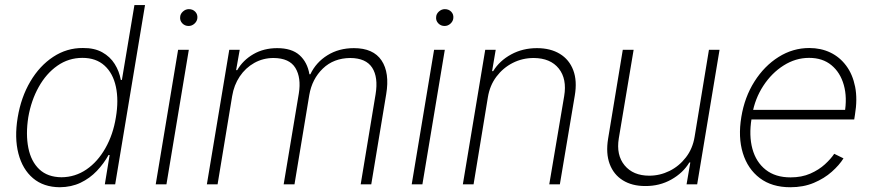

<svg xmlns="http://www.w3.org/2000/svg" viewBox="-20 -748 3536 779"><path d="M222.7 11.7Q156.7 11.2 114 -24.9Q71.3 -61 54.7 -125Q38.1 -189 51.8 -271.5Q65.4 -353.5 103 -417.2Q140.6 -481 195.8 -517.3Q251 -553.7 316.4 -553.2Q362.8 -553.7 394.8 -535.9Q426.8 -518.1 445.3 -488.5Q463.9 -459 470.2 -423.8H474.6L525.4 -727.5H568.4L447.3 0H405.3L424.8 -119.1H420.4Q401.4 -84.5 372.8 -54.4Q344.2 -24.4 306.9 -6.6Q269.5 11.2 222.7 11.7ZM229.5 -28.8Q285.2 -29.3 330.8 -60.5Q376.5 -91.8 407.7 -147Q439 -202.1 450.2 -272Q461.9 -341.3 450.2 -396Q438.5 -450.7 404.1 -481.9Q369.6 -513.2 314.5 -513.2Q258.3 -513.2 212.9 -481.4Q167.5 -449.7 137 -395Q106.4 -340.3 94.7 -272Q84 -203.1 95 -147.9Q106 -92.8 139.6 -61Q173.3 -29.3 229.5 -28.8Z M611.8 0 702.6 -545.9H746.1L655.3 0ZM745.1 -642.6Q730 -642.6 719.7 -653.3Q709.5 -664.1 710.9 -678.7Q711.4 -691.4 722.2 -701.2Q732.9 -710.9 746.1 -710.9Q762.2 -710.9 772.2 -700.4Q782.2 -689.9 780.8 -674.8Q779.8 -662.1 769.3 -652.3Q758.8 -642.6 745.1 -642.6Z M819.3 0 910.2 -545.9H952.6L938 -463.4H942.4Q965.8 -503.9 1008.1 -528.3Q1050.3 -552.7 1104.5 -552.7Q1163.6 -552.7 1195.3 -524.2Q1227.1 -495.6 1235.4 -446.8H1239.3Q1262.2 -495.1 1308.6 -523.9Q1355 -552.7 1416 -552.7Q1494.6 -552.7 1528.1 -502.7Q1561.5 -452.6 1546.9 -365.7L1486.3 0H1443.4L1503.9 -365.7Q1515.1 -434.6 1490 -473.4Q1464.8 -512.2 1401.4 -512.7Q1334 -512.2 1290 -470Q1246.1 -427.7 1234.9 -362.8L1174.8 0H1130.9L1192.4 -368.7Q1202.6 -432.6 1178.5 -472.4Q1154.3 -512.2 1089.8 -512.7Q1047.4 -512.7 1011.7 -492.7Q976.1 -472.7 952.6 -437.7Q929.2 -402.8 921.9 -357.9L862.8 0Z M1650.4 0 1741.2 -545.9H1784.7L1693.8 0ZM1783.7 -642.6Q1768.6 -642.6 1758.3 -653.3Q1748 -664.1 1749.5 -678.7Q1750 -691.4 1760.7 -701.2Q1771.5 -710.9 1784.7 -710.9Q1800.8 -710.9 1810.8 -700.4Q1820.8 -689.9 1819.3 -674.8Q1818.4 -662.1 1807.9 -652.3Q1797.4 -642.6 1783.7 -642.6Z M1959.5 -353.5 1901.4 0H1857.9L1948.7 -545.9H1991.2L1976.6 -459.5H1981Q2006.8 -501.5 2053.7 -527.1Q2100.6 -552.7 2158.7 -552.7Q2213.4 -552.7 2251.5 -529.5Q2289.6 -506.3 2305.9 -463.1Q2322.3 -419.9 2312 -359.9L2251.5 0H2208.5L2269 -357.9Q2280.8 -427.7 2247.1 -470Q2213.4 -512.2 2145.5 -512.7Q2099.6 -512.7 2060.3 -492.7Q2021 -472.7 1994.1 -437Q1967.3 -401.4 1959.5 -353.5Z M2798.3 -193.4 2856.4 -545.9H2899.4L2808.6 0H2765.6L2780.8 -88.9H2776.9Q2751.5 -46.4 2703.6 -19.5Q2655.8 7.3 2597.7 6.8Q2544.4 6.8 2507.1 -16.4Q2469.7 -39.6 2453.6 -82.8Q2437.5 -126 2447.3 -185.5L2506.8 -545.9H2550.8L2490.7 -187Q2479.5 -119.1 2514.2 -77.1Q2548.8 -35.2 2614.3 -35.2Q2657.2 -35.2 2696.3 -54.4Q2735.4 -73.7 2762.9 -109.4Q2790.5 -145 2798.3 -193.4Z M3186.5 11.7Q3111.8 11.7 3062.7 -25.4Q3013.7 -62.5 2993.9 -127Q2974.1 -191.4 2987.8 -273.4Q3001 -354 3041 -417.2Q3081.1 -480.5 3138.9 -516.8Q3196.8 -553.2 3263.7 -553.2Q3310.5 -553.2 3348.9 -534.9Q3387.2 -516.6 3413.3 -481.4Q3439.5 -446.3 3449.5 -396Q3459.5 -345.7 3448.7 -281.7L3445.8 -263.2H3013.7L3020 -302.2H3429.2L3406.7 -288.1Q3418 -352.1 3403.6 -403.1Q3389.2 -454.1 3353.3 -483.6Q3317.4 -513.2 3262.7 -513.2Q3208 -513.2 3159.4 -482.4Q3110.8 -451.7 3076.9 -399.7Q3043 -347.7 3032.2 -284.7L3029.3 -266.6Q3018.1 -198.2 3032.7 -144.3Q3047.4 -90.3 3086.7 -59.3Q3126 -28.3 3187.5 -28.3Q3232.9 -28.3 3267.8 -43.7Q3302.7 -59.1 3326.9 -81.3Q3351.1 -103.5 3364.7 -124L3402.3 -105.5Q3385.3 -78.1 3354.7 -51Q3324.2 -23.9 3282 -6.1Q3239.7 11.7 3186.5 11.7Z"/></svg>

Font: Inter Tight ExtraLight
Style: Italic
Weight: 250
Italic angle: -9.39999°
Designer: Rasmus Andersson
Foundry: rsms
Version: Version 3.004